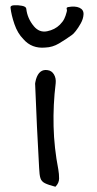

<svg xmlns="http://www.w3.org/2000/svg" viewBox="-20 -700 368 731"><path d="M153 -519Q101 -514 69 -551Q47 -573 35 -608Q23 -643 20 -671Q19 -679 33.5 -680Q48 -681 63.5 -678Q79 -675 80 -667Q84 -630 109 -600Q130 -575 159.5 -581Q189 -587 208 -606Q219 -617 224.5 -628Q230 -639 234 -655Q236 -661 234 -666Q232 -671 239 -673Q266 -678 282.5 -670.5Q299 -663 298 -645Q297 -628 287.5 -611Q278 -594 268.5 -582Q259 -570 254 -567Q229 -549 204.5 -534.5Q180 -520 153 -519ZM191 11Q164 4 151 -2.5Q138 -9 134 -21.5Q130 -34 129 -60Q120 -218 114 -375Q113 -381 114.5 -387Q116 -393 117 -398Q129 -438 161 -433Q177 -431 185.5 -416.5Q194 -402 192 -383Q182 -301 184 -219Q186 -137 202 -55Q205 -38 205 -20.5Q205 -3 191 11Z"/></svg>

Font: Mynerve
Style: Regular
Weight: 400
Designer: Carolina Short
Foundry: Carolina Short
Version: Version 1.000; ttfautohint (v1.8.4.7-5d5b)